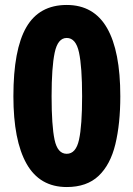

<svg xmlns="http://www.w3.org/2000/svg" viewBox="-20 -744 538 774"><path d="M249 10Q140 10 87 -84Q34 -178 34 -356Q34 -544 86 -634Q138 -724 249 -724Q358 -724 411.5 -631Q465 -538 465 -356Q465 -245 445 -162.5Q425 -80 377.5 -35Q330 10 249 10ZM249 -124Q286 -124 298.5 -180.5Q311 -237 311 -356Q311 -474 298.5 -532.5Q286 -591 249 -591Q213 -591 200.5 -532Q188 -473 188 -356Q188 -237 200 -180.5Q212 -124 249 -124Z"/></svg>

Font: Noto Sans Devanagari Condensed ExtraBold
Style: Regular
Weight: 800
Width: 3
Designer: Jelle Bosma - Monotype Design Team
Foundry: Monotype Imaging Inc.
Version: Version 2.004; ttfautohint (v1.8.4.7-5d5b)